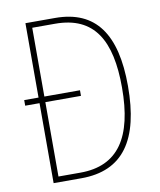

<svg xmlns="http://www.w3.org/2000/svg" viewBox="-81 -779 705 844"><g transform="rotate(-10 271.5 -357.0)"><path d="M222 -714H90V-382H26V-357H90V0H214C401 0 486 -124 486 -364C486 -595 404 -714 222 -714ZM218 -689C393 -689 459 -572 459 -362C459 -140 383 -25 214 -25H116V-357H275V-382H116V-689Z"/></g></svg>

Font: Noto Sans Ethiopic Condensed Thin
Style: Regular
Weight: 100
Width: 3
Designer: Monotype Design Team
Foundry: Monotype Imaging Inc.
Version: Version 2.102